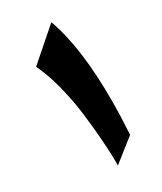

<svg xmlns="http://www.w3.org/2000/svg" viewBox="-127 -504 466 554"><g transform="rotate(-30 106.5 -227.0)"><path d="M98.7 0 173.3 -59Q173.3 -59 176.3 -118.7Q182.3 -309.7 148.3 -425.3Q144 -440.7 139 -454L36.7 -364.7Q54.7 -328 67.7 -276.8Q80.7 -225.7 86.3 -179Q92 -132.3 95.2 -91Q98.3 -49.7 98.7 -24.7Z"/></g></svg>

Font: Jomhuria
Style: Regular
Weight: 400
Designer: Arabic design by Kourosh Beigpour, Latin design by Eben Sorkin, engineering by Lasse Fister and Khaled Hosney
Version: Version 1.0000